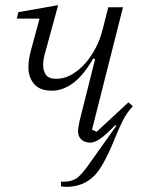

<svg xmlns="http://www.w3.org/2000/svg" viewBox="-20 -540 553 743"><path d="M336 -38 354 -30 477 -144 494 -129Q470 -103 455.5 -74Q441 -45 426 -8Q403 49 383 85.5Q363 122 345 140Q302 183 237 183Q230 183 225.5 182.5Q221 182 216 181V163H226Q264 163 285 143Q306 123 329 89L430 -53L426 -56Q389 -17 367 -2.5Q345 12 330 12Q308 12 295 0Q282 -12 282 -32Q282 -40 284 -51.5Q286 -63 288 -72L348 -311L341 -314Q303 -248 263 -218.5Q223 -189 181 -189Q134 -189 112 -215Q90 -241 90 -279Q90 -296 92.5 -312Q95 -328 101 -350L133 -468H45L51 -493L205 -520L158 -348Q151 -325 149 -312Q147 -299 147 -288Q147 -265 158 -250Q169 -235 198 -235Q229 -235 257.5 -251.5Q286 -268 309.5 -294.5Q333 -321 350.5 -355Q368 -389 377 -425L399 -512H456Z"/></svg>

Font: IBM Plex Serif Light
Style: Italic
Weight: 300
Italic angle: -14°
Designer: Mike Abbink, Paul van der Laan, Pieter van Rosmalen
Foundry: Bold Monday
Version: Version 3.001